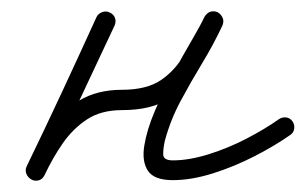

<svg xmlns="http://www.w3.org/2000/svg" viewBox="-20 -302 541 340"><path d="M151 -272Q154 -278 161 -280.5Q168 -283 174 -280Q181 -277 183.5 -270.5Q186 -264 183 -257Q152 -191 121 -125Q90 -59 59 7Q55 15 48.5 16.5Q42 18 36 15Q30 13 27 6.5Q24 0 28 -8Q45 -43 67 -74Q89 -105 120.5 -124Q152 -143 196 -143Q240 -143 265.5 -160.5Q291 -178 307.5 -207.5Q324 -237 343 -273Q347 -280 353.5 -281.5Q360 -283 366 -280Q371 -277 374 -271Q377 -265 374 -257Q358 -223 338 -190Q318 -157 300 -123.5Q282 -90 272 -53Q269 -40 269 -29Q269 -18 286 -18Q315 -18 350 -29Q385 -40 417.5 -57Q450 -74 474 -91Q474 -91 474 -91Q474 -91 474 -91Q480 -95 487 -94Q494 -93 498 -87Q502 -81 501 -74Q500 -67 494 -63Q467 -44 431 -25.5Q395 -7 357 5Q319 17 286 17Q253 17 242 0.5Q231 -16 235.5 -44Q240 -72 254 -105Q268 -138 286 -171Q304 -204 319.5 -230.5Q335 -257 342 -272Q346 -279 352.5 -280.5Q359 -282 365 -279Q371 -276 374 -270Q377 -264 373 -256Q351 -215 330.5 -181Q310 -147 279 -127Q248 -107 196 -107Q159 -107 134 -90.5Q109 -74 91 -48Q73 -22 59 8Q55 16 48 17.5Q41 19 36 16Q30 13 27 6.5Q24 0 27 -7Q59 -73 90 -139.5Q121 -206 151 -272Q151 -272 151 -272Q151 -272 151 -272Z"/></svg>

Font: FRB American Cursive
Style: Italic
Weight: 400
Italic angle: -25°
Version: Version 2.0;Modular Font Editor K font №1